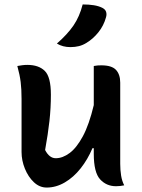

<svg xmlns="http://www.w3.org/2000/svg" viewBox="-20 -834 640 864"><path d="M103 -542Q154 -542 181.5 -515Q209 -488 209 -408Q209 -348 202.5 -289.5Q196 -231 183 -159Q202 -122 231 -122Q262 -122 293.5 -145.5Q325 -169 353 -221Q381 -273 402 -361V-537Q413 -539 419.5 -539.5Q426 -540 436 -540Q483 -540 502 -519.5Q521 -499 521 -462V-97Q521 -69 525 -44Q529 -19 539 0Q530 2 520.5 3Q511 4 502 4Q459 4 430.5 -27Q402 -58 402 -142V-167H396Q375 -117 343 -76.5Q311 -36 271.5 -13Q232 10 190 10Q158 10 132.5 -14Q107 -38 92 -75Q77 -112 77 -150V-389Q77 -433 73 -465Q69 -497 58 -537Q69 -539 80 -540.5Q91 -542 103 -542ZM352 -814Q380 -814 402 -810.5Q424 -807 440 -799Q454 -792 457.5 -780.5Q461 -769 457 -756Q447 -719 423 -689Q399 -659 369 -641Q353 -631 335.5 -626.5Q318 -622 297 -622Q262 -622 236 -638Q283 -679 310.5 -719Q338 -759 352 -814Z"/></svg>

Font: Recursive Mn Csl St SmB
Style: Regular
Weight: 600
Monospace: yes
Version: Version 1.079;hotconv 1.0.112;makeotfexe 2.5.65598; ttfautoh